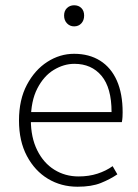

<svg xmlns="http://www.w3.org/2000/svg" viewBox="-20 -696 523 728"><path d="M274 12Q212 12 162 -18Q112 -48 82 -104.5Q52 -161 52 -239Q52 -318 82 -374.5Q112 -431 159.5 -461.5Q207 -492 261 -492Q318 -492 359.5 -466Q401 -440 423 -390.5Q445 -341 445 -270Q445 -262 444.5 -252.5Q444 -243 442 -233H79V-271H403Q403 -363 365 -408.5Q327 -454 262 -454Q222 -454 184 -431Q146 -408 121.5 -360.5Q97 -313 97 -241Q97 -175 121 -126.5Q145 -78 186 -52.5Q227 -27 278 -27Q317 -27 349.5 -37.5Q382 -48 407 -66L425 -35Q397 -16 362 -2Q327 12 274 12ZM261 -596Q245 -596 234 -607.5Q223 -619 223 -637Q223 -655 234 -665.5Q245 -676 261 -676Q278 -676 288.5 -665.5Q299 -655 299 -637Q299 -619 288.5 -607.5Q278 -596 261 -596Z"/></svg>

Font: Source Sans 3 ExtraLight Light
Style: Regular
Weight: 300
Version: Version 3.052;hotconv 1.1.0;makeotfexe 2.6.0